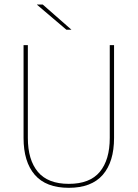

<svg xmlns="http://www.w3.org/2000/svg" viewBox="-20 -844 625 872"><path d="M292.5 9Q189 9 138 -50Q87 -109 87 -217.5V-639H106.5V-217.5Q106.5 -118 152 -63.5Q197.5 -9 292.5 -9Q388 -9 433.2 -63.5Q478.5 -118 478.5 -217.5V-639H498V-217.5Q498 -109 446.8 -50Q395.5 9 292.5 9ZM148 -823.5H174L304 -709.5V-709H281.5L148 -822.5Z"/></svg>

Font: Anek Devanagari Medium Thin
Style: Regular
Weight: 250
Version: Version 1.003